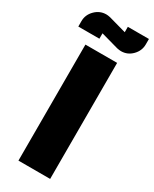

<svg xmlns="http://www.w3.org/2000/svg" viewBox="-270 -931 792 986"><g transform="rotate(30 126.0 -438.0)"><path d="M299 -876V-844Q299 -806 271.5 -778Q244 -750 206 -750Q196 -750 182 -753L78 -782V-750H-47V-782Q-47 -820 -19 -848Q9 -876 47 -876Q56 -876 70 -873L174 -844V-876ZM219 0H31V-688H219Z"/></g></svg>

Font: CostaRica
Style: Normal
Weight: 900
Version: Version 1.3